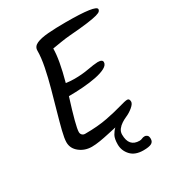

<svg xmlns="http://www.w3.org/2000/svg" viewBox="-202 -811 1009 1103"><g transform="rotate(-30 302.5 -259.5)"><path d="M178 5Q132 5 97.5 -22Q63 -49 63 -90Q63 -115 75 -163Q87 -211 104.5 -272.5Q122 -334 140 -399.5Q158 -465 170 -525Q182 -585 182 -630Q182 -657 209.5 -669.5Q237 -682 287 -686Q337 -690 404 -690Q605 -690 605 -661Q605 -655 599.5 -648.5Q594 -642 573 -636Q552 -630 507.5 -624Q463 -618 385 -612Q359 -610 325 -604.5Q291 -599 267 -595Q267 -522 230 -387Q244 -385 258.5 -384Q273 -383 287 -383Q336 -383 379.5 -391Q423 -399 448 -400Q480 -400 480 -382Q480 -363 455 -349.5Q430 -336 389.5 -328Q349 -320 301 -316.5Q253 -313 208 -313Q154 -142 154 -106Q154 -94 161.5 -86.5Q169 -79 181 -79Q266 -79 329 -91.5Q392 -104 432.5 -116Q473 -128 487 -128Q502 -128 502 -107Q502 -93 480 -74.5Q458 -56 432 -45Q418 -39 401.5 -28.5Q385 -18 373.5 -3Q362 12 362 31Q362 112 432 112Q442 112 450 108Q458 104 468 104Q478 104 485.5 110.5Q493 117 493 134Q493 154 477 162.5Q461 171 424 171Q369 171 340.5 140Q312 109 312 68Q312 30 323 10Q334 -10 349 -24Q325 -19 294 -12Q263 -5 232.5 0Q202 5 178 5Z"/></g></svg>

Font: Solitreo
Style: Regular
Weight: 400
Designer: Nathan Gross, Bryan Kirschen, Binghamton University
Foundry: Eli Heuer
Version: Version 1.100; ttfautohint (v1.8.4.7-5d5b)